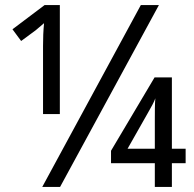

<svg xmlns="http://www.w3.org/2000/svg" viewBox="-20 -734 763 754"><path d="M146 0H216L604 -714H533ZM149 -553V-286H215V-714H155L29 -619L63 -573L120 -615C130 -623 141 -633 153 -643C150 -613 149 -584 149 -553ZM588 0H655V-93H709V-150H655V-430H587L416 -142V-93H588ZM481 -150 561 -291C573 -312 586 -335 590 -348C588 -326 588 -295 588 -263V-150Z"/></svg>

Font: Noto Sans Condensed
Style: Regular
Weight: 400
Width: 3
Designer: Monotype Design Team
Foundry: Monotype Imaging Inc.
Version: Version 2.013